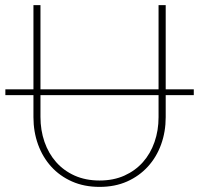

<svg xmlns="http://www.w3.org/2000/svg" viewBox="-20 -723 780 752"><path d="M601 -350.5H138.5V-265Q138.5 -213 154.2 -167.5Q170 -122 199.8 -88.2Q229.5 -54.5 272.5 -35.2Q315.5 -16 370 -16Q424.5 -16 467.2 -35.2Q510 -54.5 539.8 -88Q569.5 -121.5 585.2 -166.8Q601 -212 601 -264ZM739 -350.5H629V-264Q629 -207 611 -157.2Q593 -107.5 559.2 -70.5Q525.5 -33.5 477.8 -12.2Q430 9 370 9Q310 9 262 -12.2Q214 -33.5 180.5 -70.5Q147 -107.5 129 -157.2Q111 -207 111 -264V-350.5H1V-373H111V-703H138.5V-373H601V-703H629V-373H739Z"/></svg>

Font: Lato 2
Style: Regular
Weight: 200
Designer: Lukasz Dziedzic with Adam Twardoch and Botio Nikoltchev
Foundry: tyPoland Lukasz Dziedzic
Version: Version 2.015; 2015-08-06; http://www.latofonts.com/